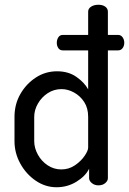

<svg xmlns="http://www.w3.org/2000/svg" viewBox="-20 -780 543 808"><path d="M218 8Q171 8 130.5 -19.5Q90 -47 65.5 -91.5Q41 -136 41 -186V-288Q41 -341 65.5 -384Q90 -427 130.5 -453.5Q171 -480 220 -480Q268 -480 301.5 -456.5Q335 -433 351 -404V-568H244Q232 -568 225.5 -577.5Q219 -587 219 -600Q219 -613 225.5 -623Q232 -633 244 -633H351V-731Q351 -744 363.5 -752Q376 -760 394 -760Q412 -760 423 -752Q434 -744 434 -731V-633H477Q489 -633 496 -623Q503 -613 503 -600Q503 -587 496 -577.5Q489 -568 477 -568H434V-30Q434 -19 423 -9.5Q412 0 394 0Q378 0 366.5 -9.5Q355 -19 355 -30V-70Q340 -39 302 -15.5Q264 8 218 8ZM238 -67Q270 -67 295.5 -84.5Q321 -102 336 -124Q351 -146 351 -159V-288Q351 -325 334.5 -350.5Q318 -376 292 -390.5Q266 -405 239 -405Q207 -405 181 -388Q155 -371 139.5 -344Q124 -317 124 -288V-186Q124 -157 139.5 -129Q155 -101 181 -84Q207 -67 238 -67Z"/></svg>

Font: Dosis ExtraLight Medium
Style: Regular
Weight: 500
Version: Version 3.001; ttfautohint (v1.8.2)